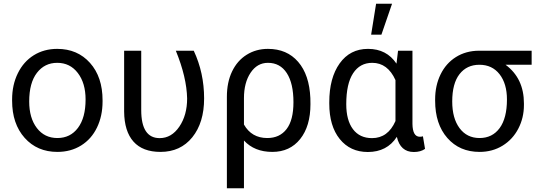

<svg xmlns="http://www.w3.org/2000/svg" viewBox="-20 -798 2853 1021"><path d="M44.4 -269Q44.4 -346.7 75 -408.7Q105.5 -470.7 159.9 -504.4Q214.4 -538.1 284.2 -538.1Q392.1 -538.1 458.7 -463.4Q525.4 -388.7 525.4 -264.6V-258.3Q525.4 -181.2 495.8 -119.9Q466.3 -58.6 411.4 -24.4Q356.4 9.8 285.2 9.8Q177.7 9.8 111.1 -64.9Q44.4 -139.6 44.4 -262.7ZM135.3 -258.3Q135.3 -170.4 176 -117.2Q216.8 -64 285.2 -64Q354 -64 394.5 -117.9Q435.1 -171.9 435.1 -269Q435.1 -356 393.8 -409.9Q352.5 -463.9 284.2 -463.9Q217.3 -463.9 176.3 -410.6Q135.3 -357.4 135.3 -258.3Z M731 -528.3V-212.4Q731 -63.5 829.1 -63.5Q892.1 -63.5 933.6 -124.5Q975.1 -185.5 975.1 -274.4Q972.7 -387.2 915 -528.3H1010.3Q1065.4 -410.6 1065.4 -274.4Q1065.4 -146 1002.7 -68.1Q939.9 9.8 833.5 9.8Q738.8 9.8 689.9 -44.9Q641.1 -99.6 640.1 -204.6V-528.3Z M1404.8 -538.1Q1505.9 -538.1 1565.4 -469.2Q1625 -400.4 1630.4 -276.4L1630.9 -244.1Q1630.9 -127 1576.2 -58.6Q1521.5 9.8 1428.2 9.8Q1333 9.8 1277.3 -50.8V203.1H1186.5V-283.2Q1186.5 -360.4 1214.1 -418Q1241.7 -475.6 1291.7 -506.8Q1341.8 -538.1 1404.8 -538.1ZM1277.3 -135.7Q1317.9 -64 1401.4 -64Q1467.3 -64 1503.9 -111.6Q1540.5 -159.2 1540.5 -254.4Q1540.5 -354.5 1505.1 -409.2Q1469.7 -463.9 1404.8 -463.9Q1347.7 -463.9 1312.5 -411.1Q1277.3 -358.4 1277.3 -275.9Z M2173.3 -528.3V-139.2Q2174.3 -70.8 2212.4 -70.8Q2221.7 -70.8 2229 -73.2L2240.2 -6.3Q2216.8 10.3 2180.7 10.3Q2108.9 10.3 2090.3 -70.3Q2038.1 10.3 1936 10.3Q1842.3 10.3 1786.6 -58.8Q1731 -127.9 1731 -247.1V-254.4Q1731 -383.3 1786.1 -460.7Q1841.3 -538.1 1937 -538.1Q2036.1 -538.1 2088.4 -459.5L2096.7 -528.3ZM1821.3 -244.1Q1821.3 -158.7 1856.9 -111.1Q1892.6 -63.5 1958.5 -63.5Q2043 -63.5 2083 -154.3V-372.1Q2041.5 -463.9 1959.5 -463.9Q1894 -463.9 1857.7 -408.4Q1821.3 -353 1821.3 -244.1ZM1980 -778.3H2064.9L2008.3 -613.8H1953.6Z M2807.1 -453.6H2668.5Q2766.1 -381.3 2766.1 -248V-239.7Q2766.1 -171.4 2736.3 -114Q2706.5 -56.6 2652.6 -23.4Q2598.6 9.8 2530.3 9.8Q2423.8 9.8 2358.9 -64.2Q2293.9 -138.2 2293.9 -262.7V-269Q2293.9 -343.3 2322.8 -402.3Q2351.6 -461.4 2404.5 -494.6Q2457.5 -527.8 2525.9 -528.3H2807.1ZM2384.8 -258.3Q2384.8 -168.9 2423.8 -116.5Q2462.9 -64 2530.3 -64Q2598.1 -64 2637 -116.9Q2675.8 -169.9 2675.8 -269Q2675.8 -353 2636.5 -403.3Q2597.2 -453.6 2529.3 -453.6Q2462.4 -453.6 2423.6 -403.8Q2384.8 -354 2384.8 -258.3Z"/></svg>

Font: RobotoInd
Style: Regular
Weight: 400
Designer: Google
Version: Version 2.001101; 2014